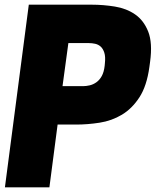

<svg xmlns="http://www.w3.org/2000/svg" viewBox="-20 -800 665 820"><path d="M191 0H1L103 -780H372Q421 -780 470.5 -772Q520 -764 557 -738.5Q594 -713 613 -665Q632 -617 621 -536L618 -514Q607 -433 575.5 -384.5Q544 -336 500.5 -310Q457 -284 405.5 -276Q354 -268 305 -268H226ZM334 -432Q348 -432 363 -435.5Q378 -439 391.5 -448.5Q405 -458 414.5 -475Q424 -492 427 -519L428 -530Q431 -558 425.5 -575Q420 -592 410 -601Q400 -610 386.5 -613Q373 -616 359 -616H272L247 -432Z"/></svg>

Font: Tanohe Sans Black
Style: Italic
Weight: 900
Designer: Village Type and Design LLC & Cristiano Sobral
Foundry: Cooper Hewitt Smithsonian Design Museum
Version: Version 1.00;January 12, 2020;FontCreator 12.0.0.2547 64-bit